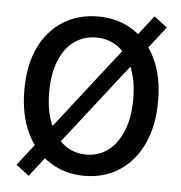

<svg xmlns="http://www.w3.org/2000/svg" viewBox="-56 -827 865 917"><g transform="rotate(5 377.0 -368.5)"><path d="M115 37 53 -11 648 -774 711 -726ZM380 14Q286 14 213 -33Q140 -80 99.5 -166.5Q59 -253 59 -371Q59 -490 99.5 -574.5Q140 -659 213 -704.5Q286 -750 380 -750Q474 -750 546.5 -704.5Q619 -659 659.5 -574.5Q700 -490 700 -371Q700 -253 659.5 -166.5Q619 -80 546.5 -33Q474 14 380 14ZM380 -88Q441 -88 486 -123Q531 -158 556 -221.5Q581 -285 581 -371Q581 -457 556 -519.5Q531 -582 486 -615.5Q441 -649 380 -649Q319 -649 273.5 -615.5Q228 -582 203 -519.5Q178 -457 178 -371Q178 -285 203 -221.5Q228 -158 273.5 -123Q319 -88 380 -88Z"/></g></svg>

Font: Noto Sans KR Thin Medium
Style: Regular
Weight: 500
Version: Version 2.004-H2;hotconv 1.0.118;makeotfexe 2.5.65603